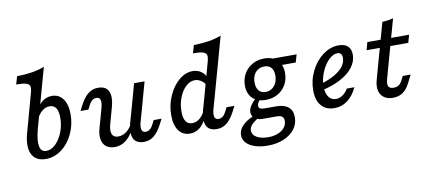

<svg xmlns="http://www.w3.org/2000/svg" viewBox="-73 -911 3063 1374"><g transform="rotate(-10 1458.0 -224.0)"><path d="M78.4 -550.8 95.4 -608.1Q155.2 -608.9 204.6 -616.9Q254.1 -625 295.6 -641.1L174.7 -206.7H98.6L172.8 -475.8Q180.9 -505.6 176.9 -521.3Q172.8 -537 150.2 -543.9Q127.6 -550.8 78.4 -550.8ZM95.3 -196 98.6 -206.7H174.7L173.9 -203.5Q154.5 -127.6 162.9 -86.4Q171.4 -45.2 208.5 -45.2Q244.2 -45.2 276.4 -75.8Q308.5 -106.5 328.3 -156.6Q348.1 -206.7 348.1 -262.4Q348.1 -309.2 332.7 -332.6Q317.3 -355.9 286.4 -355.9Q257 -355.9 231.5 -335Q206 -314 188.4 -275.3L190.9 -322.1Q208.8 -372.1 241.2 -399.1Q273.5 -426.1 315.3 -426.1Q349.6 -426.1 374.2 -408Q398.8 -389.8 412 -355.5Q425.1 -321.3 425.1 -273.7Q425.1 -197.8 393.9 -132Q362.8 -66.2 310.1 -27.5Q257.3 11.3 195.9 11.3Q147.2 11.3 118.4 -13.7Q89.5 -38.7 83.5 -85.5Q77.6 -132.3 95.3 -196Z M626.5 -356.8Q609.6 -356.8 595.9 -346Q582.3 -335.2 571.1 -313.6L556.3 -284.2H499.1L517.2 -319.6Q546 -375.6 578 -400.9Q609.9 -426.1 649.9 -426.1Q709.3 -426.1 726.9 -384.5Q744.4 -342.9 725.7 -275.7L706.7 -206.7H630.5L651 -281.5Q660.6 -316.8 654.9 -336.8Q649.1 -356.8 626.5 -356.8ZM734.1 -57.4Q764.2 -57.4 790.2 -75.5Q816.2 -93.6 835.9 -128.2L837.7 -90.7Q810.4 -38.7 775.2 -13Q740 12.7 696.5 12.7Q658.5 12.7 634.5 -6.3Q610.5 -25.3 604.5 -59.8Q598.5 -94.2 611.4 -139.6L630.5 -206.7H706.7L692.5 -155.8Q679.1 -108.1 689.8 -82.8Q700.5 -57.4 734.1 -57.4ZM911.1 -413.4H987.2L929.9 -206.7H853.7ZM933.2 -56.6Q950.1 -56.6 964.1 -67.4Q978.1 -78.2 988.6 -99.8L1003.3 -129.2H1060.6L1042.4 -93.8Q1013.6 -37.8 981.7 -12.5Q949.7 12.7 909.8 12.7Q850.3 12.7 832.8 -28.9Q815.2 -70.5 833.9 -137.7L853.7 -206.7H929.9L908.7 -131.9Q899 -96.6 904.8 -76.6Q910.5 -56.6 933.2 -56.6Z M1132.8 -141.4Q1132.8 -213.6 1161.7 -279.6Q1190.7 -345.7 1238 -385.9Q1285.4 -426.1 1337.7 -426.1Q1373 -426.1 1399.7 -407.6Q1426.4 -389.2 1435.5 -358.4L1418.5 -311.6Q1405.7 -334.1 1385.1 -346.6Q1364.6 -359.2 1341.4 -359.2Q1307.2 -359.2 1276.7 -330.7Q1246.1 -302.3 1227.9 -254.9Q1209.7 -207.5 1209.7 -154.3Q1209.7 -107.3 1225.3 -83.4Q1240.9 -59.5 1272 -59.5Q1301.1 -59.5 1326.4 -80Q1351.7 -100.6 1369.7 -138.9L1369.3 -95.5Q1351.1 -44.1 1318.4 -16.4Q1285.7 11.3 1243.2 11.3Q1191.2 11.3 1162 -29.1Q1132.8 -69.5 1132.8 -141.4ZM1363 -550.8 1380 -608.1Q1439.8 -608.9 1489.2 -616.9Q1538.6 -625 1580.2 -641.1L1459.3 -206.7H1383.2L1457.4 -475.8Q1465.5 -505.6 1461.4 -521.3Q1457.4 -537 1434.8 -543.9Q1412.2 -550.8 1363 -550.8ZM1462.6 -56.6Q1479.5 -56.6 1493.5 -67.4Q1507.5 -78.2 1518 -99.8L1532.8 -129.2H1590L1571.9 -93.8Q1543.1 -37.8 1511.1 -12.5Q1479.2 12.7 1439.2 12.7Q1379.7 12.7 1362.2 -28.9Q1344.7 -70.5 1363.4 -137.7L1383.2 -206.7H1459.3L1438.1 -131.9Q1428.5 -96.6 1434.2 -76.6Q1440 -56.6 1462.6 -56.6Z M1689 -258.4Q1689 -306 1710.8 -344.3Q1732.7 -382.6 1771.6 -404.3Q1810.4 -426.1 1858.2 -426.1Q1918.2 -426.1 1953 -391.8Q1987.8 -357.5 1987.8 -297.8Q1987.8 -250.3 1965.9 -212.4Q1944.1 -174.5 1905.6 -153.1Q1867.2 -131.8 1818.6 -131.8Q1758.6 -131.8 1723.8 -165.6Q1689 -199.5 1689 -258.4ZM1916.4 -292.7Q1916.4 -329.6 1899 -349.6Q1881.6 -369.7 1849.8 -369.7Q1823.4 -369.7 1803.1 -357.1Q1782.9 -344.5 1772 -321.7Q1761.1 -299 1761.1 -268.3Q1761.1 -229.8 1778.5 -209Q1795.9 -188.2 1827.7 -188.2Q1853.3 -188.2 1873.6 -201.6Q1893.8 -215.1 1905.1 -239Q1916.4 -262.9 1916.4 -292.7ZM1865.5 -414.8H2092.3L2076.2 -358.4H1936.9ZM1600 86.3Q1600 49.8 1629.8 18.1Q1659.6 -13.6 1715.9 -35.7L1744.3 -14.5Q1708.3 6.3 1691.7 25.7Q1675.2 45 1675.2 66.3Q1675.2 96.8 1707 115.3Q1738.8 133.9 1790.9 133.9Q1829.6 133.9 1860.7 121.7Q1891.8 109.5 1909.1 87.6Q1926.4 65.6 1926.4 38.1Q1926.4 17.1 1913.9 7.4Q1901.4 -2.3 1874.8 -2.3H1771.7Q1737.5 -2.3 1715.8 -19.4Q1694.2 -36.6 1694.2 -64.7Q1694.2 -86.9 1710.3 -111.4Q1726.3 -135.9 1760.5 -166.1L1784.7 -149.2Q1770 -134.1 1763.4 -122.3Q1756.8 -110.6 1756.8 -99.6Q1756.8 -85.8 1767.3 -79.8Q1777.7 -73.8 1802.9 -73.8H1883.6Q1941.5 -73.8 1971.7 -48.5Q2002 -23.2 2002 25.4Q2002 74 1973.2 111.9Q1944.4 149.9 1893.2 171.3Q1842.1 192.7 1777.1 192.7Q1724.2 192.7 1684 179.5Q1643.8 166.2 1621.9 142.2Q1600 118.2 1600 86.3Z M2164.4 -139.2Q2164.4 -213.2 2197.2 -279.5Q2229.9 -345.8 2284 -386Q2338.1 -426.1 2398.9 -426.1Q2442.2 -426.1 2465.2 -404.9Q2488.1 -383.6 2488.1 -343.6Q2488.1 -294.8 2456.2 -252.5Q2424.3 -210.2 2364.7 -178.4Q2305.1 -146.7 2223.9 -129L2224.7 -175Q2286.6 -193.7 2328.8 -218Q2370.9 -242.2 2392.7 -271Q2414.5 -299.9 2414.5 -332.5Q2414.5 -352.4 2405.9 -362.2Q2397.3 -372.1 2380.9 -372.1Q2348.7 -372.1 2316.3 -339.7Q2283.8 -307.3 2263 -256.3Q2242.1 -205.3 2242.1 -155.1Q2242.1 -106.7 2261.8 -79Q2281.4 -51.3 2315.3 -51.3Q2340.4 -51.3 2363.6 -67Q2386.8 -82.7 2403.8 -111.3H2458.7Q2430.8 -51.4 2388.4 -20Q2346.1 11.3 2293.4 11.3Q2232.3 11.3 2198.4 -28.2Q2164.4 -67.7 2164.4 -139.2Z M2816.9 -549.2 2721 -206.7H2644.8L2737.3 -537.3Q2778.3 -538.7 2816.9 -549.2ZM2606.1 -413.4H2909.7L2893.5 -356.9H2590.8ZM2624.4 -132.8 2644.8 -206.7H2721L2699.1 -126.6Q2689.4 -91.9 2698.3 -75.4Q2707.2 -58.9 2735.4 -58.9Q2757.2 -58.9 2772.1 -68.5Q2787 -78.2 2798.3 -100.8L2813.6 -130.6H2870.9L2841.1 -71.8Q2820.1 -29.8 2790.4 -9.3Q2760.8 11.3 2718.6 11.3Q2678.8 11.3 2653.4 -7.1Q2628 -25.5 2620.5 -57.8Q2612.9 -90.2 2624.4 -132.8Z"/></g></svg>

Font: Playfair Micro SmCond SmLight
Style: Italic
Weight: 360
Width: 4
Italic angle: -15.6°
Designer: Claus Eggers Sørensen
Foundry: Claus Eggers Sørensen
Version: Version 2.203;Glyphs 3.3 (3326)